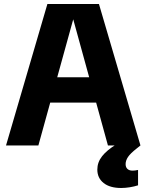

<svg xmlns="http://www.w3.org/2000/svg" viewBox="-20 -725 730 957"><path d="M10 0 216.2 -705H473.2L680.1 0H518L345 -628.7L171.3 0ZM181.3 -213.6V-340H508V-213.6ZM583.8 212Q527.8 212 496.5 187.2Q465.1 162.4 465.1 120.2Q465.1 83.9 488.9 53.6Q512.8 23.3 559.6 -5.3L591.1 -25.2L635.9 -3.6L680.1 0L660.4 15.8Q630.3 39.3 618.2 57.2Q606.1 75.2 606.1 93.1Q606.1 108.5 615.2 117Q624.3 125.5 640.7 125.5Q646.8 125.5 653.1 124.7Q659.4 123.9 668.1 122.1V198.7Q649.1 204.8 626.8 208.4Q604.5 212 583.8 212Z"/></svg>

Font: TikTok Sans Light
Style: Regular
Weight: 300
Version: Version 4.000